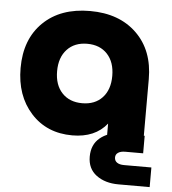

<svg xmlns="http://www.w3.org/2000/svg" viewBox="-54 -615 786 875"><g transform="rotate(5 339.0 -177.0)"><path d="M291 6.8Q173.8 6.8 101.8 -72.8Q29.8 -152.3 29.8 -278.8Q29.8 -410.6 108.9 -487.8Q188 -564.9 323.2 -564.9Q457 -564.9 536.6 -487.5Q616.2 -410.2 616.2 -278.8V0H449.2V-61Q395 6.8 291 6.8ZM231 -179.4Q265.1 -143.1 323.2 -143.1Q381.3 -143.1 415.3 -179.4Q449.2 -215.8 449.2 -278.8Q449.2 -341.8 415.3 -378.4Q381.3 -415 323.2 -415Q265.1 -415 231 -378.4Q196.8 -341.8 196.8 -278.8Q196.8 -215.8 231 -179.4ZM663.1 210.9H520Q459 210.9 418.9 181.2Q378.9 151.4 378.9 96.2Q378.9 41 415.8 10.5Q452.6 -20 504.9 -20H620.1V60.1H538.1Q517.6 60.1 505.9 67.9Q494.1 75.7 494.1 89.8Q494.1 105 505.6 113Q517.1 121.1 538.1 121.1H663.1Z"/></g></svg>

Font: Biathlonist
Style: Bold
Weight: 700
Designer: Go4gold
Foundry: Go4gold
Version: Version 3.010;FEAKit 1.0